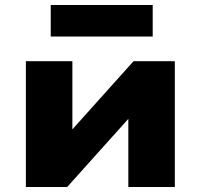

<svg xmlns="http://www.w3.org/2000/svg" viewBox="-20 -752 807 772"><path d="M84 0V-506H271V-214H255L517 -506H683V0H496V-293H513L250 0ZM184 -605V-732H594V-605Z"/></svg>

Font: Nunito Sans 7pt SemiExpanded Black
Style: Regular
Weight: 900
Width: 6
Designer: Vernon Adams
Foundry: Vernon Adams
Version: Version 3.101;gftools[0.9.27]